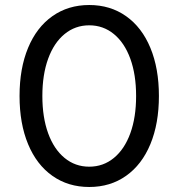

<svg xmlns="http://www.w3.org/2000/svg" viewBox="-20 -734 712 766"><path d="M58 -351Q58 -461 92 -543Q126 -625 189 -669.5Q252 -714 336 -714Q420 -714 483 -669.5Q546 -625 580 -543Q614 -461 614 -351Q614 -241 580 -159Q546 -77 483 -32.5Q420 12 336 12Q252 12 189 -32.5Q126 -77 92 -159Q58 -241 58 -351ZM523 -351Q523 -436 500 -499.5Q477 -563 434.5 -598Q392 -633 336 -633Q280 -633 237.5 -598Q195 -563 172 -499.5Q149 -436 149 -351Q149 -266 172 -202.5Q195 -139 237.5 -104Q280 -69 336 -69Q392 -69 434.5 -104Q477 -139 500 -202.5Q523 -266 523 -351Z"/></svg>

Font: Thasadith
Style: Bold
Weight: 700
Designer: Cadson Demak Co.,Ltd.
Foundry: Cadson Demak Co.,Ltd.
Version: Version 1.000; ttfautohint (v1.6)